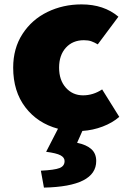

<svg xmlns="http://www.w3.org/2000/svg" viewBox="-20 -584 592 874"><path d="M274 149Q274 133 255.5 123Q237 113 190 107L244 2Q151 -23 95.5 -95.5Q40 -168 40 -276Q40 -364 82.5 -429.5Q125 -495 196 -529.5Q267 -564 351 -564Q453 -564 519 -508L425 -382Q410 -391 396 -396Q382 -401 362 -401Q311 -401 280 -367Q249 -333 249 -276Q249 -219 280 -184.5Q311 -150 358 -150Q404 -150 445 -177L523 -52Q492 -25 447.5 -8Q403 9 355 12L331 66Q374 75 396 95Q418 115 418 149Q418 265 180 270L166 193Q228 190 251 181Q274 172 274 149Z"/></svg>

Font: Nebula Sans Black
Style: Regular
Weight: 900
Designer: Paul D. Hunt for Adobe (as Source Sans)
Foundry: Nebula Entertainment & Broadcasting LLC
Version: Version 1.010